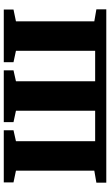

<svg xmlns="http://www.w3.org/2000/svg" viewBox="197 -780 583 1017"><g transform="rotate(-90 488.5 -271.5)"><path d="M29.5 0V-52.5L93 -63.5V-478.5L31 -491.5V-543H307V-491.5L249 -478.5V-59H410.5V-478.5L350 -491.5V-543H624.5V-491.5L566.5 -478.5V-59H728V-478.5L667.5 -491.5V-543H946.5V-491.5L884 -478.5V-63.5L947.5 -52.5V0Z"/></g></svg>

Font: Merriweather 48pt ExtraBold
Style: Regular
Weight: 800
Version: Version 2.100